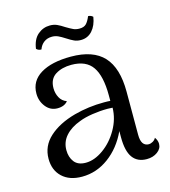

<svg xmlns="http://www.w3.org/2000/svg" viewBox="-105 -764 759 859"><g transform="rotate(-15 275.0 -334.5)"><path d="M540 -42Q540 -20 519.5 -5Q499 10 470 10Q427 10 405 -20Q383 -50 383 -114V-143Q350 -72 293.5 -30.5Q237 11 170 11Q112 11 78.5 -20.5Q45 -52 45 -105Q45 -164 90 -205Q135 -246 211 -267Q278 -285 350 -285Q370 -285 379 -284V-310Q379 -399 349.5 -442Q320 -485 252 -485Q208 -485 178 -466Q148 -447 148 -404Q148 -381 158.5 -361Q169 -341 191 -333Q175 -313 143 -313Q110 -313 89 -339.5Q68 -366 68 -401Q68 -459 119 -490Q170 -521 259 -521Q362 -521 411 -468Q460 -415 460 -305V-105Q460 -52 496 -52Q504 -52 514 -57.5Q524 -63 529 -73Q540 -58 540 -42ZM381 -252 358 -253Q323 -253 287 -247.5Q251 -242 226 -232Q182 -216 157 -188Q132 -160 132 -122Q132 -89 149 -67Q166 -45 202 -45Q242 -45 283.5 -74.5Q325 -104 352.5 -152Q380 -200 381 -252ZM323 -581Q306 -581 292.5 -587Q279 -593 259 -606Q242 -617 229 -623Q216 -629 201 -629Q179 -629 163.5 -617.5Q148 -606 141 -586H139Q127 -586 118 -595Q124 -638 148.5 -659Q173 -680 205 -680Q223 -680 237.5 -673.5Q252 -667 270 -655Q290 -643 302 -637.5Q314 -632 330 -632Q351 -632 361.5 -643Q372 -654 381 -676Q394 -676 403 -667Q397 -628 376 -604.5Q355 -581 323 -581Z"/></g></svg>

Font: Arima Madurai
Style: Regular
Weight: 400
Designer: Joana Correia and Natanael Gama
Foundry: NDISCOVER
Version: Version 1.019